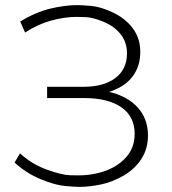

<svg xmlns="http://www.w3.org/2000/svg" viewBox="-20 -725 671 750"><path d="M37 -90 58 -126Q105 -83 164 -62Q223 -41 254 -40.5Q285 -40 286 -40Q344 -40 394 -58.5Q444 -77 475 -113.5Q506 -150 506 -202Q506 -270 454 -306Q402 -342 308 -342H164V-386H306Q386 -386 431 -420.5Q476 -455 476 -516Q476 -560 451.5 -591Q427 -622 385.5 -639.5Q344 -657 315 -658Q286 -659 280 -659Q233 -659 181 -645Q129 -631 78 -598L59 -641Q120 -678 177 -691.5Q234 -705 281 -705Q297 -705 335 -702Q373 -699 421.5 -676Q470 -653 499 -614Q528 -575 528 -522Q528 -471 503 -433.5Q478 -396 432 -376Q420 -370 406 -366Q430 -361 450 -352Q502 -330 530 -290Q558 -250 558 -196Q558 -144 532.5 -104.5Q507 -65 463.5 -39.5Q420 -14 374.5 -4.5Q329 5 290 5Q272 5 233.5 1.5Q195 -2 139 -25Q83 -48 37 -90Z"/></svg>

Font: Montserrat Z Light
Style: Regular
Weight: 300
Designer: Julieta Ulanovsky
Foundry: Julieta Ulanovsky
Version: Version 8.000